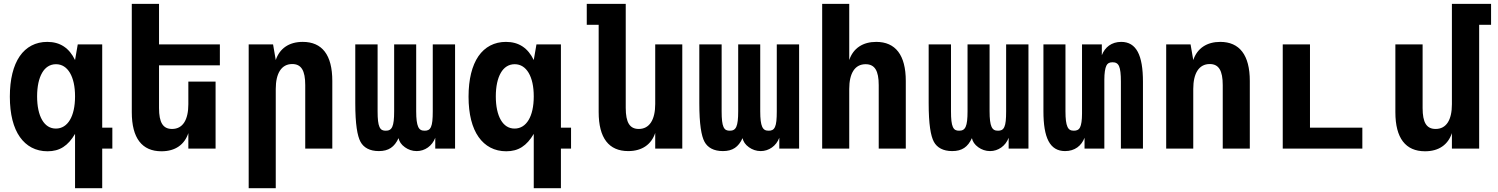

<svg xmlns="http://www.w3.org/2000/svg" viewBox="-20 -780 7867 1008"><path d="M374 208H516.6V0H569.8V-109.9H516.6V-546.9H388.2L374 -464.8C343.3 -528.3 295.4 -560.1 228 -560.1C167 -560.1 117.2 -533.7 83.5 -484.9C49.8 -435.5 31.7 -363.8 31.7 -272.5C31.7 -180.2 50.3 -108.9 84.5 -60.5C118.2 -12.7 167.5 14.2 229.5 14.2C293.5 14.2 336.9 -14.2 374 -77.1ZM273.4 -105C242.7 -105 218.3 -120.6 201.2 -149.9C184.1 -179.2 174.8 -221.7 174.8 -273.9C174.8 -300.8 177.2 -323.7 181.6 -344.7C186 -364.7 192.4 -382.8 201.2 -397.9C217.3 -425.8 241.7 -442.9 273.9 -442.9C305.7 -442.9 330.1 -426.3 347.2 -397.5C364.7 -367.7 374 -326.2 374 -273.9C374 -220.7 364.3 -179.2 347.2 -150.4C330.1 -121.6 305.2 -105 273.4 -105Z M827.6 14.2C900.9 14.2 948.7 -21 968.8 -81.1V0H1111.8V-351.6H968.8V-232.9C968.8 -150.9 939.9 -103 883.3 -103C835.4 -103 814.9 -136.7 814.9 -212.9V-437H1134.3V-546.9H814.9V-759.8H671.9V-190.9C671.9 -54.7 725.6 14.2 827.6 14.2Z M1285.6 208H1427.7V-313C1427.7 -395 1457.5 -443.8 1514.2 -443.8C1561.5 -443.8 1582.5 -410.2 1582.5 -333V0H1724.6V-355C1724.6 -492.2 1670.9 -560.1 1569.3 -560.1C1496.6 -560.1 1447.8 -524.9 1427.7 -464.8L1413.6 -546.9H1285.6Z M1968.8 13.2C2020.5 13.2 2050.8 -8.3 2072.3 -54.7C2076.2 -37.1 2085.9 -21 2106 -6.8C2123 5.4 2144 13.2 2167.5 13.2C2210.4 13.2 2249 -13.7 2265.1 -56.6V0H2369.1V-546.9H2252V-195.8C2252 -154.3 2249.5 -128.9 2242.7 -113.8C2235.4 -97.2 2223.6 -93.8 2209.5 -93.8C2193.8 -93.8 2182.6 -98.1 2175.3 -114.7C2168.5 -129.9 2165 -155.3 2165 -195.8V-546.9H2049.3V-195.8C2049.3 -155.3 2046.4 -129.9 2039.6 -114.7C2032.2 -98.1 2020.5 -93.8 2004.9 -93.8C1990.7 -93.8 1979.5 -97.2 1972.2 -113.8C1965.3 -128.9 1962.4 -154.3 1962.4 -195.8V-546.9H1845.2V-238.8C1845.2 -127.4 1856 -66.4 1872.6 -35.6C1889.2 -4.9 1921.4 13.2 1968.8 13.2Z M2782.2 208H2924.8V0H2978V-109.9H2924.8V-546.9H2796.4L2782.2 -464.8C2751.5 -528.3 2703.6 -560.1 2636.2 -560.1C2575.2 -560.1 2525.4 -533.7 2491.7 -484.9C2458 -435.5 2439.9 -363.8 2439.9 -272.5C2439.9 -180.2 2458.5 -108.9 2492.7 -60.5C2526.4 -12.7 2575.7 14.2 2637.7 14.2C2701.7 14.2 2745.1 -14.2 2782.2 -77.1ZM2681.6 -105C2650.9 -105 2626.5 -120.6 2609.4 -149.9C2592.3 -179.2 2583 -221.7 2583 -273.9C2583 -300.8 2585.4 -323.7 2589.8 -344.7C2594.2 -364.7 2600.6 -382.8 2609.4 -397.9C2625.5 -425.8 2649.9 -442.9 2682.1 -442.9C2713.9 -442.9 2738.3 -426.3 2755.4 -397.5C2772.9 -367.7 2782.2 -326.2 2782.2 -273.9C2782.2 -220.7 2772.5 -179.2 2755.4 -150.4C2738.3 -121.6 2713.4 -105 2681.6 -105Z M3278.3 13.2C3351.1 13.2 3399.9 -22 3419.9 -82V0H3562V-546.9H3419.9V-233.9C3419.9 -151.9 3390.1 -103 3333.5 -103C3286.1 -103 3265.1 -136.7 3265.1 -213.9V-759.8H3060.5V-649.9H3123V-191.9C3123 -54.7 3176.8 13.2 3278.3 13.2Z M3774.9 13.2C3826.7 13.2 3856.9 -8.3 3878.4 -54.7C3882.3 -37.1 3892.1 -21 3912.1 -6.8C3929.2 5.4 3950.2 13.2 3973.6 13.2C4016.6 13.2 4055.2 -13.7 4071.3 -56.6V0H4175.3V-546.9H4058.1V-195.8C4058.1 -154.3 4055.7 -128.9 4048.8 -113.8C4041.5 -97.2 4029.8 -93.8 4015.6 -93.8C4000 -93.8 3988.8 -98.1 3981.4 -114.7C3974.6 -129.9 3971.2 -155.3 3971.2 -195.8V-546.9H3855.5V-195.8C3855.5 -155.3 3852.5 -129.9 3845.7 -114.7C3838.4 -98.1 3826.7 -93.8 3811 -93.8C3796.9 -93.8 3785.6 -97.2 3778.3 -113.8C3771.5 -128.9 3768.6 -154.3 3768.6 -195.8V-546.9H3651.4V-238.8C3651.4 -127.4 3662.1 -66.4 3678.7 -35.6C3695.3 -4.9 3727.5 13.2 3774.9 13.2Z M4296.4 0H4438.5V-313C4438.5 -395 4467.8 -442.9 4524.4 -442.9C4572.3 -442.9 4593.3 -409.2 4593.3 -333V0H4735.4V-355C4735.4 -491.2 4681.2 -560.1 4580.1 -560.1C4510.7 -560.1 4459.5 -527.3 4438.5 -464.8V-759.8H4296.4Z M4979 13.2C5030.8 13.2 5061 -8.3 5082.5 -54.7C5086.4 -37.1 5096.2 -21 5116.2 -6.8C5133.3 5.4 5154.3 13.2 5177.7 13.2C5220.7 13.2 5259.3 -13.7 5275.4 -56.6V0H5379.4V-546.9H5262.2V-195.8C5262.2 -154.3 5259.8 -128.9 5252.9 -113.8C5245.6 -97.2 5233.9 -93.8 5219.7 -93.8C5204.1 -93.8 5192.9 -98.1 5185.5 -114.7C5178.7 -129.9 5175.3 -155.3 5175.3 -195.8V-546.9H5059.6V-195.8C5059.6 -155.3 5056.6 -129.9 5049.8 -114.7C5042.5 -98.1 5030.8 -93.8 5015.1 -93.8C5001 -93.8 4989.7 -97.2 4982.4 -113.8C4975.6 -128.9 4972.7 -154.3 4972.7 -195.8V-546.9H4855.5V-238.8C4855.5 -127.4 4866.2 -66.4 4882.8 -35.6C4899.4 -4.9 4931.6 13.2 4979 13.2Z M5571.8 13.2C5622.6 13.2 5657.7 -14.6 5673.8 -56.6V0H5777.8V-362.8C5777.8 -395 5781.7 -421.9 5788.6 -435.5C5794.4 -447.3 5803.7 -453.1 5820.8 -453.1C5836.9 -453.1 5848.1 -447.8 5855 -432.6C5861.8 -417 5864.7 -391.6 5864.7 -351.1V0H5980.5V-351.1C5980.5 -489.7 5946.3 -560.1 5866.2 -560.1C5815.9 -560.1 5780.8 -532.2 5764.6 -490.2V-546.9H5660.6V-183.6C5660.6 -148.4 5656.7 -124.5 5650.4 -111.8C5643.6 -98.1 5632.8 -93.8 5617.7 -93.8C5601.6 -93.8 5590.8 -99.1 5584 -114.7C5577.1 -129.9 5573.7 -155.3 5573.7 -195.8V-546.9H5458V-195.8C5458 -57.1 5491.2 13.2 5571.8 13.2Z M6102.5 0H6244.6V-313C6244.6 -395 6274.4 -443.8 6331.1 -443.8C6378.4 -443.8 6399.4 -409.7 6399.4 -333V0H6541.5V-355C6541.5 -491.2 6487.3 -560.1 6386.2 -560.1C6316.9 -560.1 6265.6 -527.3 6244.6 -464.8L6230.5 -546.9H6102.5Z M6714.4 0H7132.3V-109.9H6857.4V-546.9H6714.4Z M7461.4 14.2C7534.7 14.2 7582.5 -21 7602.5 -81.1V0H7745.6V-649.9H7808.1V-759.8H7602.5V-232.9C7602.5 -150.9 7573.7 -103 7517.1 -103C7469.2 -103 7448.7 -136.7 7448.7 -212.9V-546.9H7305.7V-190.9C7305.7 -54.7 7359.4 14.2 7461.4 14.2Z"/></svg>

Font: Hack
Style: Bold
Weight: 700
Monospace: yes
Designer: Christopher Simpkins
Foundry: Christopher Simpkins
Version: Version 2.010